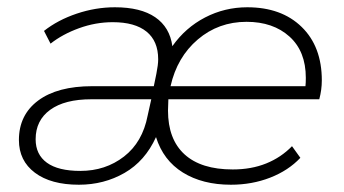

<svg xmlns="http://www.w3.org/2000/svg" viewBox="-20 -504 946 528"><path d="M443 -231Q442 -211 442 -200Q442 -121 487.5 -79.5Q533 -38 620 -38Q671 -38 712 -54.5Q753 -71 783 -102L806 -70Q773 -35 723 -15.5Q673 4 615 4Q537 4 483 -29.5Q429 -63 409 -127Q379 -61 322.5 -28.5Q266 4 197 4Q120 4 76 -29Q32 -62 32 -119Q32 -188 85 -227.5Q138 -267 234 -267H403L410 -301Q415 -326 415 -341Q415 -391 383 -417Q351 -443 290 -443Q243 -443 197.5 -426.5Q152 -410 119 -384L101 -419Q139 -449 191 -466.5Q243 -484 296 -484Q367 -484 407 -456.5Q447 -429 454 -377Q490 -428 544 -456Q598 -484 660 -484Q754 -484 809.5 -430Q865 -376 865 -283Q865 -257 858 -231ZM449 -267H820Q821 -275 821 -290Q821 -363 776 -403.5Q731 -444 658 -444Q581 -444 524 -395.5Q467 -347 449 -267ZM386 -186 396 -231H231Q158 -231 118 -202Q78 -173 78 -121Q78 -79 109 -56.5Q140 -34 201 -34Q270 -34 321 -73.5Q372 -113 386 -186Z"/></svg>

Font: Montserrat Ace
Style: Light Italic
Weight: 300
Italic angle: -11.3°
Designer: Julieta Ulanovsky
Foundry: Julieta Ulanovsky
Version: Version 1